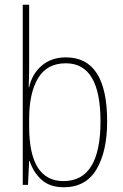

<svg xmlns="http://www.w3.org/2000/svg" viewBox="-20 -780 521 810"><path d="M76 -760V0H98L103 -101H105Q121 -52 156 -21Q191 10 249 10Q342 10 387 -65.5Q432 -141 432 -268Q432 -538 258 -538Q197 -538 156 -503Q115 -468 103 -412H101Q102 -431 102.5 -457Q103 -483 103 -503V-760ZM404 -268Q404 -16 248 -16Q103 -16 103 -246V-279Q103 -387 140.5 -450Q178 -513 258 -513Q404 -513 404 -268Z"/></svg>

Font: Noto Sans Display SemiCondensed Thin
Style: Regular
Weight: 250
Width: 4
Designer: Monotype Design team
Foundry: Monotype Imaging Inc.
Version: 1.000